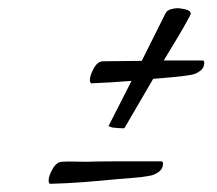

<svg xmlns="http://www.w3.org/2000/svg" viewBox="-20 -483 530 470"><path d="M281 -169Q276 -169 268.5 -169.5Q261 -170 254 -171Q253 -172 249 -173Q245 -174 246 -175L302 -285Q253 -281 203 -279Q200 -282 200 -287Q200 -298 209.5 -315.5Q219 -333 232 -333L327 -334L385 -450Q389 -458 398.5 -460.5Q408 -463 415 -463Q421 -463 434 -460Q447 -457 447 -449Q447 -448 438 -431.5Q429 -415 416.5 -394Q404 -373 393.5 -356Q383 -339 381 -335H476Q480 -335 480 -329Q480 -317 470 -309.5Q460 -302 449 -300Q426 -296 402 -294Q378 -292 355 -290L285 -170Q285 -169 281 -169ZM102 -33Q99 -36 99 -41Q99 -52 108.5 -69Q118 -86 131 -87Q146 -88 161 -87.5Q176 -87 191 -87Q223 -88 255 -88Q287 -88 318 -88H375Q379 -88 379 -82Q379 -70 369 -62.5Q359 -55 348 -53Q327 -49 305 -47.5Q283 -46 262 -44Q222 -40 182 -37Q142 -34 102 -33Z"/></svg>

Font: My Soul
Style: Regular
Weight: 400
Designer: Robert E. Leuschke
Foundry: Robert E. Leuschke
Version: Version 1.010; ttfautohint (v1.8.4.7-5d5b)